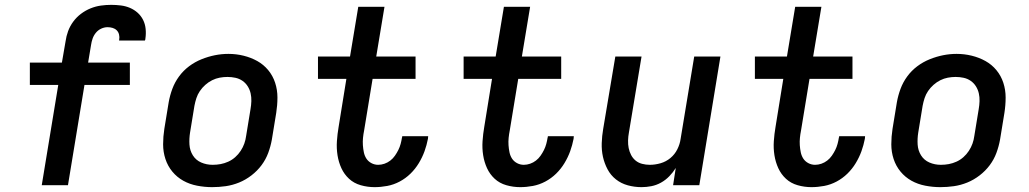

<svg xmlns="http://www.w3.org/2000/svg" viewBox="-20 -763 4240 791"><path d="M152 0 220 -413H103V-505H235L250 -592Q253 -614 260.5 -634.5Q268 -655 281.5 -673.5Q295 -692 313.5 -706Q332 -720 353 -728.5Q374 -737 395.5 -740Q417 -743 438 -743Q458 -743 478 -740.5Q498 -738 515.5 -730.5Q533 -723 547 -710.5Q561 -698 569.5 -681Q578 -664 580 -644Q582 -624 579 -604Q579 -602 578.5 -600Q578 -598 577 -596H470Q471 -597 471 -597.5Q471 -598 471 -599Q473 -610 470.5 -620.5Q468 -631 461 -638Q454 -645 444 -648Q434 -651 423 -651Q410 -651 397 -645Q384 -639 375 -628Q366 -617 361.5 -604Q357 -591 355 -577L343 -505H515V-413H328L260 0Z M854 8Q823 8 792 2Q761 -4 735 -18.5Q709 -33 690 -56Q671 -79 661.5 -108Q652 -137 652 -168.5Q652 -200 657 -232L675 -342Q680 -370 690 -397Q700 -424 717.5 -448Q735 -472 759 -490Q783 -508 810.5 -519Q838 -530 865.5 -535.5Q893 -541 921 -541Q953 -541 983.5 -533.5Q1014 -526 1040 -511.5Q1066 -497 1085 -474Q1104 -451 1113.5 -422Q1123 -393 1123 -361.5Q1123 -330 1118 -298L1100 -188Q1095 -160 1085 -133Q1075 -106 1057.5 -82.5Q1040 -59 1016 -40.5Q992 -22 965 -11Q938 0 910 4Q882 8 854 8ZM856 -84Q873 -84 889 -87Q905 -90 920.5 -97Q936 -104 949 -115.5Q962 -127 971.5 -141.5Q981 -156 986.5 -171.5Q992 -187 994 -203L1012 -313Q1015 -330 1015.5 -346.5Q1016 -363 1012.5 -378.5Q1009 -394 1000.5 -407.5Q992 -421 979 -430Q966 -439 950 -442.5Q934 -446 917 -446Q901 -446 885 -443Q869 -440 854 -432.5Q839 -425 826 -413.5Q813 -402 803.5 -388Q794 -374 789 -358.5Q784 -343 781 -327L763 -217Q759 -192 760.5 -167.5Q762 -143 774.5 -123Q787 -103 809 -93.5Q831 -84 856 -84Z M1523 8Q1494 8 1466 0Q1438 -8 1418 -26.5Q1398 -45 1386.5 -70Q1375 -95 1370.5 -123.5Q1366 -152 1368 -181.5Q1370 -211 1375 -240L1407 -438H1290V-530H1422L1456 -735H1564L1530 -530H1692V-438H1515L1480 -225Q1477 -210 1475.5 -195Q1474 -180 1475 -165Q1476 -150 1479 -135.5Q1482 -121 1489.5 -109.5Q1497 -98 1510 -91Q1523 -84 1538 -84Q1551 -84 1564 -88.5Q1577 -93 1588 -101.5Q1599 -110 1607 -121.5Q1615 -133 1621 -145Q1627 -157 1630.5 -170Q1634 -183 1636 -196Q1637 -197 1637 -198.5Q1637 -200 1637 -202H1744Q1744 -199 1743.5 -196.5Q1743 -194 1743 -191Q1738 -165 1729 -140Q1720 -115 1705.5 -91Q1691 -67 1671 -47.5Q1651 -28 1626.5 -15Q1602 -2 1575.5 3Q1549 8 1523 8Z M2123 8Q2094 8 2066 0Q2038 -8 2018 -26.5Q1998 -45 1986.5 -70Q1975 -95 1970.5 -123.5Q1966 -152 1968 -181.5Q1970 -211 1975 -240L2007 -438H1890V-530H2022L2056 -735H2164L2130 -530H2292V-438H2115L2080 -225Q2077 -210 2075.5 -195Q2074 -180 2075 -165Q2076 -150 2079 -135.5Q2082 -121 2089.5 -109.5Q2097 -98 2110 -91Q2123 -84 2138 -84Q2151 -84 2164 -88.5Q2177 -93 2188 -101.5Q2199 -110 2207 -121.5Q2215 -133 2221 -145Q2227 -157 2230.5 -170Q2234 -183 2236 -196Q2237 -197 2237 -198.5Q2237 -200 2237 -202H2344Q2344 -199 2343.5 -196.5Q2343 -194 2343 -191Q2338 -165 2329 -140Q2320 -115 2305.5 -91Q2291 -67 2271 -47.5Q2251 -28 2226.5 -15Q2202 -2 2175.5 3Q2149 8 2123 8Z M2623 8Q2594 8 2566.5 0.5Q2539 -7 2517.5 -24Q2496 -41 2483 -65.5Q2470 -90 2464 -117Q2458 -144 2459 -173.5Q2460 -203 2465 -232L2515 -530H2623L2571 -217Q2568 -201 2567.5 -184.5Q2567 -168 2570 -153Q2573 -138 2580 -124.5Q2587 -111 2598.5 -101.5Q2610 -92 2625.5 -88Q2641 -84 2657 -84Q2679 -84 2701.5 -90.5Q2724 -97 2742 -112Q2760 -127 2770.5 -148Q2781 -169 2784 -191L2840 -530H2948L2861 0H2753L2764 -71Q2753 -53 2737.5 -37Q2722 -21 2703 -10.5Q2684 0 2663.5 4Q2643 8 2623 8Z M3323 8Q3294 8 3266 0Q3238 -8 3218 -26.5Q3198 -45 3186.5 -70Q3175 -95 3170.5 -123.5Q3166 -152 3168 -181.5Q3170 -211 3175 -240L3207 -438H3090V-530H3222L3256 -735H3364L3330 -530H3492V-438H3315L3280 -225Q3277 -210 3275.5 -195Q3274 -180 3275 -165Q3276 -150 3279 -135.5Q3282 -121 3289.5 -109.5Q3297 -98 3310 -91Q3323 -84 3338 -84Q3351 -84 3364 -88.5Q3377 -93 3388 -101.5Q3399 -110 3407 -121.5Q3415 -133 3421 -145Q3427 -157 3430.5 -170Q3434 -183 3436 -196Q3437 -197 3437 -198.5Q3437 -200 3437 -202H3544Q3544 -199 3543.5 -196.5Q3543 -194 3543 -191Q3538 -165 3529 -140Q3520 -115 3505.5 -91Q3491 -67 3471 -47.5Q3451 -28 3426.5 -15Q3402 -2 3375.5 3Q3349 8 3323 8Z M3854 8Q3823 8 3792 2Q3761 -4 3735 -18.5Q3709 -33 3690 -56Q3671 -79 3661.5 -108Q3652 -137 3652 -168.5Q3652 -200 3657 -232L3675 -342Q3680 -370 3690 -397Q3700 -424 3717.5 -448Q3735 -472 3759 -490Q3783 -508 3810.5 -519Q3838 -530 3865.5 -535.5Q3893 -541 3921 -541Q3953 -541 3983.5 -533.5Q4014 -526 4040 -511.5Q4066 -497 4085 -474Q4104 -451 4113.5 -422Q4123 -393 4123 -361.5Q4123 -330 4118 -298L4100 -188Q4095 -160 4085 -133Q4075 -106 4057.5 -82.5Q4040 -59 4016 -40.5Q3992 -22 3965 -11Q3938 0 3910 4Q3882 8 3854 8ZM3856 -84Q3873 -84 3889 -87Q3905 -90 3920.5 -97Q3936 -104 3949 -115.5Q3962 -127 3971.5 -141.5Q3981 -156 3986.5 -171.5Q3992 -187 3994 -203L4012 -313Q4015 -330 4015.5 -346.5Q4016 -363 4012.5 -378.5Q4009 -394 4000.5 -407.5Q3992 -421 3979 -430Q3966 -439 3950 -442.5Q3934 -446 3917 -446Q3901 -446 3885 -443Q3869 -440 3854 -432.5Q3839 -425 3826 -413.5Q3813 -402 3803.5 -388Q3794 -374 3789 -358.5Q3784 -343 3781 -327L3763 -217Q3759 -192 3760.5 -167.5Q3762 -143 3774.5 -123Q3787 -103 3809 -93.5Q3831 -84 3856 -84Z"/></svg>

Font: Iosevka Curly SmBdExObl
Style: Regular
Weight: 600
Width: 7
Italic angle: -9°
Monospace: yes
Designer: Belleve Invis
Foundry: Belleve Invis
Version: Version 11.1.0; ttfautohint (v1.8.3)